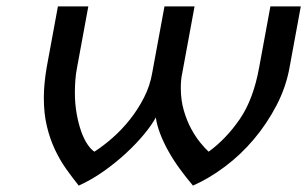

<svg xmlns="http://www.w3.org/2000/svg" viewBox="-20 -567 960 600"><path d="M256 -547 221 -357Q217 -337 215.5 -317Q214 -297 214 -278Q214 -243 219.5 -212Q225 -181 233.5 -157Q242 -133 253 -116.5Q264 -100 275 -93Q303 -111 332 -136.5Q361 -162 386 -193.5Q411 -225 430 -262Q449 -299 456 -341L494 -547H588L550 -341Q547 -328 546 -315.5Q545 -303 545 -292Q545 -254 554.5 -221.5Q564 -189 578 -163.5Q592 -138 607 -120Q622 -102 632 -93Q687 -133 729.5 -195Q772 -257 790 -357L825 -547H920L885 -357Q874 -295 844 -237.5Q814 -180 773 -131.5Q732 -83 682.5 -46Q633 -9 583 13Q561 -13 541 -40.5Q521 -68 505.5 -96Q490 -124 480 -150.5Q470 -177 467 -200Q454 -176 429.5 -146.5Q405 -117 373 -87.5Q341 -58 303.5 -31.5Q266 -5 226 13Q206 -12 186.5 -39.5Q167 -67 151.5 -100Q136 -133 126.5 -172.5Q117 -212 117 -261Q117 -305 126 -357L161 -547Z"/></svg>

Font: Involve Medium Oblique
Style: Italic
Weight: 500
Italic angle: -10.5°
Designer: Stefan Peev
Foundry: Context Ltd.
Version: Version 1.001